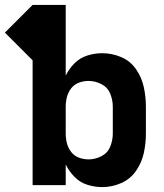

<svg xmlns="http://www.w3.org/2000/svg" viewBox="-72 -755 668 783"><path d="M345 8Q385 8 422.5 -8.5Q460 -25 483 -58.5Q506 -92 514.5 -131Q523 -170 523 -210V-320Q523 -360 514.5 -399.5Q506 -439 483 -472.5Q460 -506 422.5 -522Q385 -538 345 -538Q314 -538 284 -528.5Q254 -519 232 -497Q210 -475 196 -447V-735H61L-52 -622L61 -509V0H196V-84Q210 -56 232 -33.5Q254 -11 284 -1.5Q314 8 345 8ZM289 -105Q269 -105 250 -112Q231 -119 218.5 -135Q206 -151 201 -170.5Q196 -190 196 -210V-320Q196 -340 201 -359.5Q206 -379 218.5 -395Q231 -411 250 -418Q269 -425 289 -425Q316 -425 341.5 -412Q367 -399 377.5 -373Q388 -347 388 -320V-210Q388 -183 377.5 -157Q367 -131 341.5 -118Q316 -105 289 -105Z"/></svg>

Font: Iosevka Sparkle Extrabold
Style: Regular
Weight: 800
Designer: Belleve Invis
Foundry: Belleve Invis
Version: Version 4.5.0; ttfautohint (v1.8.3)